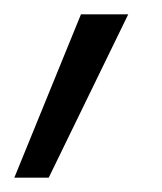

<svg xmlns="http://www.w3.org/2000/svg" viewBox="-21 -120 226 268"><path d="M158 -100H92L-1 128H47Z"/></svg>

Font: RazerF5 Light
Style: Italic
Weight: 300
Foundry: Razer Inc.
Version: Version 2